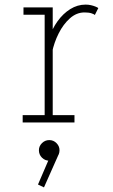

<svg xmlns="http://www.w3.org/2000/svg" viewBox="-20 -532 490 834"><path d="M180 -284Q180 -326 193.2 -366.5Q206.5 -407 230.2 -440Q254 -473 285.2 -492.5Q316.5 -512 352 -512Q364 -512 375 -509.5Q386 -507 394.5 -503.5Q403 -500 407 -497L392 -467Q388.5 -470.5 377.2 -474.2Q366 -478 347 -478Q312.5 -478 283.8 -452.5Q255 -427 234.8 -386.8Q214.5 -346.5 206 -303ZM209 -32H303.5V0H78.5V-32H174V-468H82V-500H209V-407ZM194 166Q175.5 166 162.2 152.8Q149 139.5 149 120.5Q149 103 162.2 89.8Q175.5 76.5 194 76.5Q212.5 76.5 225.5 89.8Q238.5 103 238.5 120.5Q238.5 139.5 225.5 152.8Q212.5 166 194 166ZM199 144 235 138 171 282 145 269.5Z"/></svg>

Font: League Mono Thin Condensed
Style: Regular
Weight: 100
Width: 1
Designer: Tyler Finck
Foundry: The League of Moveable Type / Tyler Finck
Version: Version 2.300;RELEASE